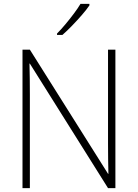

<svg xmlns="http://www.w3.org/2000/svg" viewBox="-20 -970 711 990"><path d="M575 0H537L134 -642H132Q133 -601 133.5 -562.5Q134 -524 134 -481V0H96V-714H134L537 -74H539Q538 -108 537.5 -151Q537 -194 537 -231V-714H575ZM441 -950V-942Q426 -920 402.5 -893Q379 -866 352.5 -838.5Q326 -811 302 -790H274V-797Q294 -817 317 -844.5Q340 -872 361 -900Q382 -928 395 -950Z"/></svg>

Font: Noto Sans Disp ExtLt
Style: Regular
Weight: 200
Designer: Monotype Design Team
Foundry: Monotype Imaging Inc.
Version: Version 2.000;GOOG;noto-source:20170915:90ef993387c0